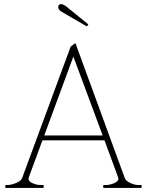

<svg xmlns="http://www.w3.org/2000/svg" viewBox="-20 -917 717 937"><path d="M264 -883Q264 -889 268 -893Q272 -897 278 -897Q288 -897 304 -885L411 -798L404 -788L280 -860Q264 -869 264 -883ZM671 -14V0H484V-14H496Q516 -14 537 -23Q558 -32 558 -45Q558 -48 556 -53Q554 -58 553 -61L490 -232H187L124 -61Q123 -58 121 -53Q119 -48 119 -45Q119 -32 139 -23Q159 -14 179 -14H193V0H6V-14H20Q41 -16 62 -25.5Q83 -35 88 -48L325 -690L348 -707L589 -48Q594 -34 615.5 -24Q637 -14 657 -14ZM481 -256 338 -641 196 -256Z"/></svg>

Font: Taviraj Thin
Style: Regular
Weight: 100
Designer: Katatrad Team
Foundry: CadsonDemak
Version: Version 1.030